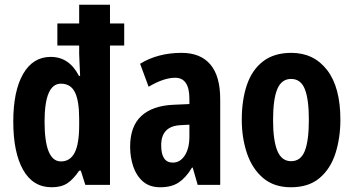

<svg xmlns="http://www.w3.org/2000/svg" viewBox="-20 -780 1492 810"><path d="M198 10Q119 10 77.5 -63.5Q36 -137 36 -267Q36 -396 77.5 -468Q119 -540 194 -540Q272 -540 313 -460H318Q317 -491 315.5 -514.5Q314 -538 314 -553V-588H222V-681H314V-760H444V-681H504V-588H444V0H340L321 -60H314Q289 -23 263.5 -6.5Q238 10 198 10ZM237 -99Q276 -99 295 -136Q314 -173 314 -252V-278Q314 -355 296 -391Q278 -427 237 -427Q168 -427 168 -267Q168 -99 237 -99Z M746 -557Q826 -557 867.5 -508Q909 -459 909 -362V0H814L793 -73H790Q765 -31 734.5 -10.5Q704 10 656 10Q611 10 583 -14.5Q555 -39 542 -78Q529 -117 529 -161Q529 -247 576 -290.5Q623 -334 711 -338L779 -341V-363Q779 -452 719 -452Q671 -452 607 -414L571 -511Q646 -557 746 -557ZM742 -252Q660 -248 660 -167Q660 -94 709 -94Q740 -94 759.5 -124Q779 -154 779 -204V-254Z M1416 -275Q1416 -199 1395.5 -134Q1375 -69 1329 -29.5Q1283 10 1207 10Q1136 10 1090 -29Q1044 -68 1022 -133Q1000 -198 1000 -275Q1000 -358 1021.5 -421.5Q1043 -485 1089.5 -521Q1136 -557 1209 -557Q1304 -557 1360 -484.5Q1416 -412 1416 -275ZM1132 -273Q1132 -188 1150 -144Q1168 -100 1208 -100Q1249 -100 1266 -143.5Q1283 -187 1283 -275Q1283 -361 1266 -404Q1249 -447 1208 -447Q1168 -447 1150 -404.5Q1132 -362 1132 -273Z"/></svg>

Font: Noto Sans Armenian ExtraCondensed
Style: Bold
Weight: 700
Width: 2
Designer: Monotype Design Team
Foundry: Monotype Imaging Inc.
Version: Version 2.008; ttfautohint (v1.8.4.7-5d5b)